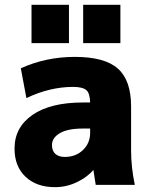

<svg xmlns="http://www.w3.org/2000/svg" viewBox="-20 -774 634 806"><path d="M198.2 -165Q198.2 -140.6 212.4 -127.9Q226.6 -115.2 252 -115.2Q297.9 -115.2 328.1 -144Q358.4 -172.9 358.4 -216.8V-234.4H329.1Q263.7 -234.4 231 -214.8Q198.2 -195.3 198.2 -165ZM293.9 -535.2Q419.9 -535.2 475.1 -485.8Q530.3 -436.5 530.3 -327.1V-142.6Q530.3 -72.3 545.9 2H381.8Q375 -38.1 372.1 -60.5Q346.7 -31.2 307.6 -11.7Q261.7 11.7 210.9 11.7Q133.8 11.7 87.4 -31.7Q41 -75.2 41 -150.4Q41 -239.3 116.2 -291.5Q191.4 -343.8 329.1 -343.8H358.4Q357.4 -380.9 343.8 -394.5Q328.1 -409.2 287.1 -409.2Q189.5 -409.2 90.8 -362.3L67.4 -487.3Q172.9 -535.2 293.9 -535.2ZM112.3 -592.8V-753.9H269.5V-592.8ZM329.1 -592.8V-753.9H485.4V-592.8Z"/></svg>

Font: Gen Shin Gothic Heavy
Style: Bold
Weight: 900
Designer: [Source Han Sans]
Ryoko NISHIZUKA  (kana & ideographs); Paul D. Hunt (Latin, Greek & Cyrillic); Wenlong ZHANG  (bopomofo
Version: Version 1.002.20150607